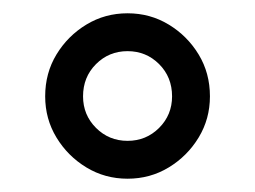

<svg xmlns="http://www.w3.org/2000/svg" viewBox="-20 -795 384 289"><path d="M172 -526Q138 -526 110 -543Q82 -560 65 -588Q48 -616 48 -650Q48 -685 65 -713Q82 -741 110 -758Q138 -775 172 -775Q206 -775 234 -758Q262 -741 279 -713Q296 -685 296 -650Q296 -616 279 -588Q262 -560 234 -543Q206 -526 172 -526ZM172 -583Q200 -583 219.5 -602.5Q239 -622 239 -650Q239 -679 219.5 -698.5Q200 -718 172 -718Q144 -718 124.5 -698.5Q105 -679 105 -650Q105 -622 124.5 -602.5Q144 -583 172 -583Z"/></svg>

Font: Kiwi Maru Medium
Style: Regular
Weight: 500
Designer: Hiroki-Chan
Version: Version 1.100